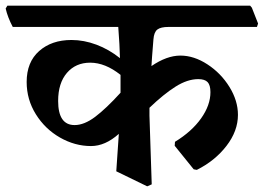

<svg xmlns="http://www.w3.org/2000/svg" viewBox="-43 -603 930 677"><path d="M498 -464Q492 -391 491 -370Q545 -407 593 -407Q641 -407 688.5 -376Q736 -345 766 -296.5Q796 -248 796 -198Q796 -141 755.5 -88.5Q715 -36 651 -4L640 -6L573 -89L574 -103Q633 -139 666 -185.5Q699 -232 699 -278Q699 -303 689 -313.5Q679 -324 656 -324Q618 -324 576 -297.5Q534 -271 484 -223V-195L492 47L476 54L367 1L376 -131Q328 -88 278 -88Q221 -88 168.5 -118Q116 -148 83.5 -200Q51 -252 51 -314Q51 -384 95 -423Q139 -462 209 -462Q253 -462 297 -445.5Q341 -429 380 -398Q379 -443 374 -508H2Q-16 -542 -23 -573L-17 -583H839L845 -576L867 -520L863 -508H551Q524 -508 512 -499Q500 -490 498 -464ZM382 -276V-297V-339Q328 -382 275 -382Q224 -382 193 -346Q162 -310 162 -247Q162 -162 220 -162Q254 -162 292.5 -191Q331 -220 382 -276Z"/></svg>

Font: Sahitya
Style: Bold
Weight: 700
Designer: Juan Pablo del Peral
Foundry: Juan Pablo del Peral (http://www.huertatipografica.com)
Version: Version 1.001;PS 001.000;hotconv 1.0.70;makeotf.lib2.5.58329